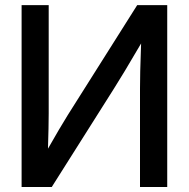

<svg xmlns="http://www.w3.org/2000/svg" viewBox="-20 -748 755 768"><path d="M540 -393.6V0H648.9V-727.5H528.8L251 -287.6C233.9 -260.3 201.2 -205.1 171.9 -153.3C173.8 -206.1 174.8 -268.1 174.8 -294.4V-727.5H66.4V0H187L435.5 -393.1C456.1 -425.3 496.1 -491.2 544.4 -574.2C541 -488.8 540 -425.8 540 -393.6Z"/></svg>

Font: Inteeer Medium
Style: Regular
Weight: 500
Designer: Rasmus Andersson
Foundry: rsms
Version: Version 4.001;Glyphs 3.4 (3402)